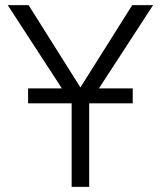

<svg xmlns="http://www.w3.org/2000/svg" viewBox="-20 -725 624 745"><path d="M89 -324V-382H495V-324ZM239 -353 10 -705H91L300 -373H284L493 -705H574L345 -353ZM258 0V-368H326V0Z"/></svg>

Font: TikTok Sans Light
Style: Regular
Weight: 300
Version: Version 4.000